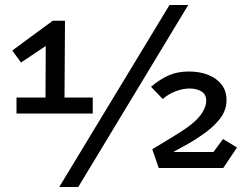

<svg xmlns="http://www.w3.org/2000/svg" viewBox="-20 -672 994 768"><path d="M191 -589H240L238 -282H351V-218H46V-282H162L163 -488L64 -422L29 -470ZM658 -652H733L293 76H217ZM615 0 589 -75Q632 -101 667.5 -122.5Q703 -144 730 -163Q770 -192 787.5 -219Q805 -246 805 -269Q805 -294 786 -306Q767 -318 739 -318Q713 -318 684 -307.5Q655 -297 631 -276L584 -325Q621 -356 656 -371Q691 -386 735 -386Q780 -386 814 -372Q848 -358 867 -333Q886 -308 886 -272Q886 -229 857.5 -194Q829 -159 785 -130Q760 -112 731 -96Q702 -80 673 -64H834L872 -116L928 -82L873 0Z"/></svg>

Font: Podkova Medium
Style: Regular
Weight: 500
Designer: Ilya Yudin
Foundry: Cyreal (www.cyreal.org)
Version: Version 2.103